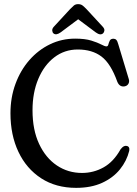

<svg xmlns="http://www.w3.org/2000/svg" viewBox="-20 -896 660 927"><path d="M604 -168Q592 -119 559 -78.2Q526 -37.5 473 -13.2Q420 11 347.5 11Q250 11 178.8 -35.2Q107.5 -81.5 69 -162.8Q30.5 -244 30.5 -349Q30.5 -425.5 54.8 -491.2Q79 -557 122 -606Q165 -655 221.5 -682.2Q278 -709.5 343 -709.5Q390.5 -709.5 421 -700Q451.5 -690.5 468.8 -681.2Q486 -672 494 -672Q501 -672 503.2 -681.2Q505.5 -690.5 510 -699.8Q514.5 -709 528 -709Q536 -709 541.5 -703.5Q547 -698 551.5 -681L602 -513.5Q605.5 -501.5 600 -491.5Q594.5 -481.5 581.5 -479Q557.5 -475 546.5 -501Q515 -589 470 -623Q425 -657 355.5 -657Q291.5 -657 242.2 -619.2Q193 -581.5 165 -515.2Q137 -449 137 -363.5Q137 -269 168.8 -201.2Q200.5 -133.5 254.5 -97.2Q308.5 -61 376 -61Q432 -61 480.2 -88Q528.5 -115 562 -175Q570.5 -186 577.5 -189.5Q584.5 -193 591.5 -191.5Q607.5 -188.5 604 -168ZM477.5 -735Q464.5 -723.5 442.5 -739.5L357.5 -803L272.5 -739.5Q250.5 -724 238 -735Q233 -739.5 232.2 -748.5Q231.5 -757.5 239.5 -766.5L317.5 -851Q328 -862 336.2 -869Q344.5 -876 357 -876Q370.5 -876 379 -869.2Q387.5 -862.5 398.5 -851L476.5 -766.5Q485 -757 484 -748.5Q483 -740 477.5 -735Z"/></svg>

Font: Fraunces 144pt S100
Style: Regular
Weight: 400
Version: Version 1.000; ttfautohint (v1.8.3)